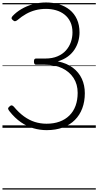

<svg xmlns="http://www.w3.org/2000/svg" viewBox="-20 -1035 796 1555"><path d="M358 19Q304 19 251.5 4Q199 -11 149.5 -45Q100 -79 56 -135Q48 -145 46 -153.5Q44 -162 56 -172Q66 -182 74.5 -181.5Q83 -181 92 -171Q132 -123 174 -92.5Q216 -62 261.5 -47.5Q307 -33 357 -33Q416 -33 462.5 -50Q509 -67 542 -99.5Q575 -132 592 -178.5Q609 -225 609 -283Q609 -352 576 -403Q543 -454 484 -482.5Q425 -511 344 -511H272Q263 -511 259 -517.5Q255 -524 255 -537Q255 -551 259.5 -556Q264 -561 272 -561H347Q404 -561 446 -579Q488 -597 514.5 -627Q541 -657 554 -694.5Q567 -732 567 -772Q567 -822 549.5 -858Q532 -894 502 -917.5Q472 -941 433.5 -952Q395 -963 353 -963Q307 -963 267 -952.5Q227 -942 191.5 -922Q156 -902 122 -873Q112 -865 103 -863.5Q94 -862 84 -872Q71 -883 74 -891.5Q77 -900 83 -906Q112 -937 153.5 -961.5Q195 -986 245.5 -1000.5Q296 -1015 353 -1015Q409 -1015 458.5 -1000Q508 -985 545 -955Q582 -925 603 -879Q624 -833 624 -772Q624 -736 614 -700.5Q604 -665 583 -633Q562 -601 528.5 -576.5Q495 -552 448 -538Q522 -523 570.5 -486Q619 -449 643 -396.5Q667 -344 667 -280Q667 -213 646.5 -158Q626 -103 586.5 -63.5Q547 -24 489.5 -2.5Q432 19 358 19ZM0 490H756V500H0ZM0 -20H756V0H0ZM0 -505H756V-500H0ZM0 -1010H756V-1000H0Z"/></svg>

Font: Playwrite ES Deco Guides
Style: Regular
Weight: 400
Designer: Veronika Burian, José Scaglione
Foundry: TypeTogether
Version: Version 1.003